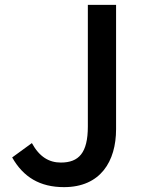

<svg xmlns="http://www.w3.org/2000/svg" viewBox="-20 -756 590 789"><path d="M243 13C393 13 457 -93 457 -225V-736H341V-236C341 -128 304 -88 230 -88C182 -88 142 -111 111 -168L30 -109C76 -28 144 13 243 13Z"/></svg>

Font: Noto Sans CJK JP Medium
Style: Regular
Weight: 500
Designer: Ryoko NISHIZUKA (kana & ideographs); Paul D. Hunt (Latin, Greek & Cyrillic); Wenlong ZHANG (bopomofo); Sandoll Communica
Foundry: Adobe Systems Incorporated
Version: Version 1.004;PS 1.004;hotconv 1.0.82;makeotf.lib2.5.63406